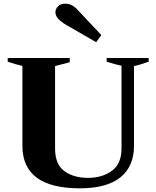

<svg xmlns="http://www.w3.org/2000/svg" viewBox="-20 -1016 852 1046"><path d="M338 -882Q310 -899 296 -915Q282 -931 282 -950Q282 -967 296 -981.5Q310 -996 337 -996Q374 -996 407 -958L532 -825L504 -786ZM102 -222V-657Q68 -664 22 -680V-700H360V-677Q336 -670 280 -656V-207Q280 -121 330.5 -84Q381 -47 459 -47Q537 -47 589.5 -85.5Q642 -124 642 -207V-658Q607 -665 561 -680V-700H790V-680Q740 -662 710 -656V-222Q710 -109 635.5 -49.5Q561 10 415 10Q102 10 102 -222Z"/></svg>

Font: Trirong ExtraBold
Style: Regular
Weight: 800
Designer: Katatrad Team
Foundry: CadsonDemak
Version: Version 1.001